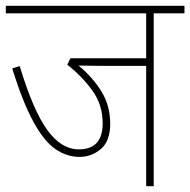

<svg xmlns="http://www.w3.org/2000/svg" viewBox="-20 -642 656 662"><path d="M510 -596V0H484V-415H315Q299 -415 282.5 -415.5Q266 -416 251 -416Q301 -374 330.5 -325.5Q360 -277 360 -215Q360 -155 327.5 -128Q295 -101 255 -101Q210 -101 171 -128Q132 -155 95.5 -221.5Q59 -288 22 -406L48 -414Q94 -262 142.5 -194.5Q191 -127 252 -127Q334 -127 334 -217Q334 -280 299 -329Q264 -378 212 -419L223 -441H484V-596H0V-622H616V-596Z"/></svg>

Font: Noto Sans SemiCondensed Thin
Style: Italic
Weight: 100
Width: 4
Italic angle: -12°
Designer: Monotype Design Team
Foundry: Monotype Imaging Inc.
Version: Version 2.013; ttfautohint (v1.8.4.7-5d5b)